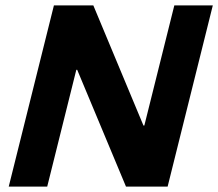

<svg xmlns="http://www.w3.org/2000/svg" viewBox="-20 -695 812 715"><path d="M604.2 0H449.2L267.5 -435H264.2L155.8 0H12.5L180.8 -675H327.5L514.2 -227.5H517.5L629.2 -675H772.5Z"/></svg>

Font: Funnel Sans Light ExtraBold
Style: Italic
Weight: 800
Italic angle: -14.036°
Version: Version 1.000